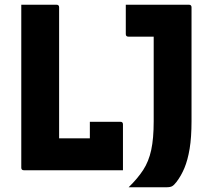

<svg xmlns="http://www.w3.org/2000/svg" viewBox="-20 -720 890 812"><path d="M81 0Q70 0 70 -11V-700H219Q230 -700 230 -689V-135H360V-205H489Q500 -205 500 -194V0ZM524 72Q562 35 585.5 -1Q609 -37 619.5 -85.5Q630 -134 630 -207V-565H523Q512 -565 512 -576V-700H779Q790 -700 790 -689V-208Q790 -139 782 -91Q774 -43 760 -9.5Q746 24 726 50Q716 63 708 67.5Q700 72 683 72Z"/></svg>

Font: Recursive Sn Lnr St XBd
Style: Regular
Weight: 800
Version: Version 1.079;hotconv 1.0.112;makeotfexe 2.5.65598; ttfautoh